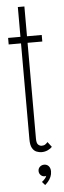

<svg xmlns="http://www.w3.org/2000/svg" viewBox="-57 -688 292 876"><g transform="rotate(-5 89.0 -250.0)"><path d="M111 9Q99 9 87.2 4.2Q75.5 -0.5 67.8 -14Q60 -27.5 60 -54.5V-493.5H3.5V-523.5H60Q60 -543.5 60 -568Q60 -592.5 60 -616.8Q60 -641 60 -660H90V-523.5H157.5V-493.5H90V-54.5Q90 -33 97.8 -26.5Q105.5 -20 113.5 -20Q124 -20 130.5 -24.8Q137 -29.5 141 -34.5L159 -11Q152.5 -3.5 139.2 2.8Q126 9 111 9ZM113.5 160 100 144.5Q105 141.5 113.2 132.5Q121.5 123.5 121.5 118Q120.5 120 115.5 120Q104 120 96.5 112.2Q89 104.5 89 93.5Q89 82 97.2 74.5Q105.5 67 116.5 67Q130 67 137.8 76.2Q145.5 85.5 145.5 100Q145.5 113.5 140.5 125Q135.5 136.5 128 145.2Q120.5 154 113.5 160Z"/></g></svg>

Font: Imbue Thin 10pt Thin
Style: Regular
Weight: 250
Version: Version 1.102